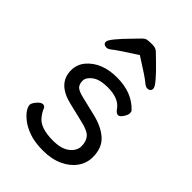

<svg xmlns="http://www.w3.org/2000/svg" viewBox="-221 -829 951 951"><g transform="rotate(45 255.0 -353.5)"><path d="M265 -650Q168 -588 150.5 -573.5Q133 -559 123 -559Q99 -559 99 -578.5Q99 -598 182 -682Q202 -703 214 -715Q226 -727 237.5 -729Q249 -731 272.5 -731Q296 -731 309 -718Q322 -705 342 -686Q430 -601 430 -580Q430 -559 406 -559Q396 -559 377.5 -575Q359 -591 265 -650ZM194 -236Q77 -263 77 -356Q77 -397 103 -428Q158 -492 264 -492Q370 -492 430 -427Q434 -423 434 -411Q434 -399 422 -381Q410 -363 398.5 -363Q387 -363 375 -379Q345 -425 266 -425Q210 -425 182 -404Q154 -383 154 -359.5Q154 -336 166 -323.5Q178 -311 217 -302L313 -279Q380 -263 419 -228Q458 -193 458 -128Q458 -86 433.5 -51.5Q409 -17 364.5 3.5Q320 24 260.5 24Q201 24 161.5 9.5Q122 -5 98 -24.5Q74 -44 63.5 -61Q53 -78 53 -90Q53 -102 69 -120.5Q85 -139 97.5 -139Q110 -139 115 -128Q122 -109 137 -90Q168 -46 260 -46Q319 -46 349.5 -70.5Q380 -95 380 -127Q380 -159 363.5 -179.5Q347 -200 294 -212Z"/></g></svg>

Font: LXGW WenKai Lite
Style: Bold
Weight: 700
Designer: LXGW / Fontworks Inc.
Foundry: LXGW / Fontworks Inc.
Version: Version 1.330;April 28, 2024